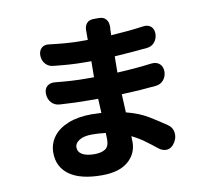

<svg xmlns="http://www.w3.org/2000/svg" viewBox="-92 -916 1184 1086"><g transform="rotate(-10 500.0 -373.5)"><path d="M470 -166Q432 -171 391 -171Q344 -171 318 -154.5Q292 -138 292 -115Q292 -88 316.5 -73.5Q341 -59 387 -59Q426 -59 448.5 -73.5Q471 -88 471 -128ZM175 -442Q174 -471 191.5 -486Q209 -501 238 -498Q286 -493 330.5 -490.5Q375 -488 412 -488H459L460 -580H426Q379 -580 335 -583Q291 -586 245 -591Q217 -593 199.5 -612.5Q182 -632 181 -661Q181 -689 197.5 -704Q214 -719 242 -715Q290 -709 335 -705.5Q380 -702 425 -702H461V-742Q461 -743 461 -746.5Q461 -750 461 -752Q460 -780 473.5 -796.5Q487 -813 515 -813H544Q571 -813 585 -796.5Q599 -780 598 -752Q598 -750 598 -747Q598 -744 597 -741L596 -705Q642 -708 687 -712Q732 -716 782 -723Q810 -727 827 -712.5Q844 -698 844 -669Q843 -641 826 -621Q809 -601 781 -599Q738 -595 692.5 -591Q647 -587 595 -584L594 -491Q653 -494 698.5 -498Q744 -502 792 -508Q822 -511 839.5 -495Q857 -479 857 -450Q856 -421 838.5 -401Q821 -381 792 -379Q741 -374 697 -371Q653 -368 597 -366L602 -261Q676 -242 727 -211Q778 -180 823 -149Q849 -132 853.5 -102.5Q858 -73 841 -46L839 -43Q822 -16 796.5 -13Q771 -10 746 -30Q714 -56 681 -80Q648 -104 609 -123L610 -89Q610 -22 558.5 22Q507 66 408 66Q285 66 221.5 20.5Q158 -25 158 -107Q158 -159 188 -199Q218 -239 274.5 -261.5Q331 -284 409 -284L465 -282L461 -364H411Q369 -364 327.5 -365.5Q286 -367 241 -370Q212 -372 194 -392Q176 -412 175 -442Z"/></g></svg>

Font: Chiron GoRound TC EB
Style: Regular
Weight: 700
Designer: Ryoko NISHIZUKA 西塚涼子 (kana, bopomofo & ideographs); Paul D. Hunt (Latin, Greek & Cyrillic); Sandoll Communications 산돌커뮤니
Foundry: Adobe
Version: Version 1.000;hotconv 1.1.1;makeotfexe 2.6.0